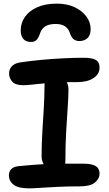

<svg xmlns="http://www.w3.org/2000/svg" viewBox="-20 -1026 598 1057"><path d="M107 -557Q66 -557 48 -576Q30 -595 30 -622Q30 -646 46.5 -662.5Q63 -679 95 -683Q149 -691 209 -696.5Q269 -702 328.5 -705Q388 -708 439 -708Q487 -708 507.5 -696Q528 -684 528 -654Q528 -618 494.5 -596Q461 -574 407 -574Q352 -574 311.5 -572.5Q271 -571 241 -568.5Q211 -566 187.5 -563.5Q164 -561 145 -559Q126 -557 107 -557ZM292 -88Q255 -88 232 -109Q209 -130 209 -165Q209 -237 213.5 -306Q218 -375 221.5 -438Q225 -501 225 -552Q225 -585 236 -601Q247 -617 275 -617Q308 -617 332.5 -593Q357 -569 357 -535Q357 -498 353 -439.5Q349 -381 344.5 -305.5Q340 -230 340 -141Q340 -88 292 -88ZM139 11Q81 11 55 -9Q29 -29 29 -61Q29 -81 41.5 -94.5Q54 -108 80 -111Q122 -115 157 -118Q192 -121 224.5 -122.5Q257 -124 289.5 -124.5Q322 -125 357.5 -125Q393 -125 435 -125Q473 -125 493 -118Q513 -111 520.5 -98.5Q528 -86 528 -71Q528 -42 502.5 -21Q477 0 420 0Q355 0 300 2.5Q245 5 204 8Q163 11 139 11ZM293 -1006Q349 -1006 390.5 -986.5Q432 -967 455.5 -935Q479 -903 479 -866Q479 -832 461.5 -816Q444 -800 417 -800Q398 -800 385.5 -810Q373 -820 365 -843Q358 -867 339 -880.5Q320 -894 286 -894Q250 -894 229.5 -881Q209 -868 201 -844Q193 -819 182 -807Q171 -795 151 -795Q123 -795 108.5 -811.5Q94 -828 94 -859Q94 -899 117 -932.5Q140 -966 184.5 -986Q229 -1006 293 -1006Z"/></svg>

Font: Shantell Sans SemiBold
Style: Regular
Weight: 600
Designer: Stephen Nixon, Anya Danilova, Shantell Martin
Foundry: Arrow Type
Version: Version 1.011;[c5ecc13dd]